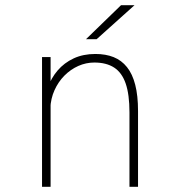

<svg xmlns="http://www.w3.org/2000/svg" viewBox="-20 -720 690 740"><path d="M142 0V-500H175V-402V0ZM479 0V-287Q479 -355.5 464.5 -397.8Q450 -440 420 -459.5Q390 -479 343.5 -479Q311.5 -479 281.8 -465.8Q252 -452.5 228.2 -428.5Q204.5 -404.5 190 -372.2Q175.5 -340 174 -302H150.5Q150.5 -343.5 163.8 -381.2Q177 -419 202.2 -448.5Q227.5 -478 264 -495Q300.5 -512 347.5 -512Q387.5 -512 418 -499.8Q448.5 -487.5 469.5 -461.2Q490.5 -435 501.2 -393.2Q512 -351.5 512 -292V0ZM352.5 -569H311.5L446.5 -700H498.5Z"/></svg>

Font: Trispace Thin
Style: Regular
Weight: 100
Designer: Tyler Finck
Foundry: Etcetera Type Company
Version: Version 1.210